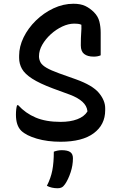

<svg xmlns="http://www.w3.org/2000/svg" viewBox="-20 -740 640 1024"><path d="M372 -720Q410 -720 435 -708Q460 -696 481 -675Q503 -653 510 -625Q517 -597 517 -565V-445Q501 -438 480 -438Q447 -438 429 -452Q411 -466 411 -498Q411 -541 413 -564.5Q415 -588 414 -608Q405 -612 395.5 -613Q386 -614 376 -614Q345 -614 312 -598.5Q279 -583 251 -557.5Q223 -532 205.5 -501.5Q188 -471 188 -441V-436Q189 -420 197 -406Q205 -392 228 -378.5Q251 -365 295 -349L385 -317Q474 -285 507.5 -244.5Q541 -204 541 -163V-152Q541 -75 480 -29.5Q419 16 303 16Q233 16 176.5 -0.5Q120 -17 93 -43Q65 -71 65 -128Q65 -160 71 -179H77Q116 -136 170.5 -113Q225 -90 303 -90Q355 -90 392 -104Q429 -118 446 -145V-149Q440 -202 353 -235L263 -268Q191 -295 151.5 -320.5Q112 -346 97 -373Q82 -400 82 -431V-443Q82 -492 106 -541Q130 -590 171.5 -630.5Q213 -671 265 -695.5Q317 -720 372 -720ZM267 69Q288 61 309 61Q340 61 354.5 71Q369 81 369 104Q369 142 356.5 179.5Q344 217 327 242Q318 255 309 259.5Q300 264 288 264Q255 264 230 251Q251 210 259 168.5Q267 127 267 69Z"/></svg>

Font: Recursive Sn Csl St Med
Style: Regular
Weight: 500
Version: Version 1.079;hotconv 1.0.112;makeotfexe 2.5.65598; ttfautoh